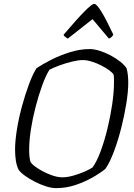

<svg xmlns="http://www.w3.org/2000/svg" viewBox="-20 -974 696 994"><path d="M270 0Q247 0 217.5 -9.5Q188 -19 159 -34Q130 -49 107.5 -65.5Q85 -82 76 -96Q66 -116 62 -143Q58 -170 58 -199Q58 -244 67.5 -303Q77 -362 93.5 -423Q110 -484 129.5 -536.5Q149 -589 169 -621Q199 -641 244 -664Q289 -687 341.5 -703.5Q394 -720 444 -720Q467 -720 496 -711Q525 -702 553 -687Q581 -672 603 -654.5Q625 -637 635 -621Q640 -605 642 -584.5Q644 -564 644 -546Q644 -500 634 -438Q624 -376 607.5 -311Q591 -246 570 -190Q549 -134 526 -100Q499 -78 458.5 -55Q418 -32 370 -16Q322 0 270 0ZM302 -56Q329 -56 360.5 -65Q392 -74 419 -86Q446 -98 459 -107Q481 -137 501 -191Q521 -245 536.5 -309Q552 -373 561 -435Q570 -497 570 -543Q570 -556 570 -567Q570 -578 568 -588Q563 -597 545.5 -610Q528 -623 504.5 -635Q481 -647 455.5 -655Q430 -663 409 -663Q385 -663 352.5 -655Q320 -647 288.5 -635.5Q257 -624 236 -613Q217 -583 198.5 -532Q180 -481 164.5 -421.5Q149 -362 140 -304Q131 -246 131 -200Q131 -157 138 -135Q148 -120 177 -101.5Q206 -83 240.5 -69.5Q275 -56 302 -56ZM331 -774Q322 -780 316.5 -784Q311 -788 309 -794Q379 -876 417.5 -915Q456 -954 468 -954Q492 -954 567 -794Q564 -790 559 -784Q554 -778 544 -774L459 -875Z"/></svg>

Font: Texturina Thin
Style: Italic
Weight: 100
Italic angle: -11°
Designer: Guillermo Torres Carreño
Foundry: Omnibus-Type
Version: Version 1.002; ttfautohint (v1.8.3)